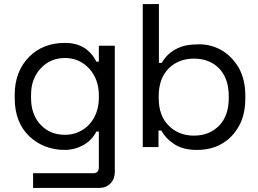

<svg xmlns="http://www.w3.org/2000/svg" viewBox="-20 -720 1264 940"><path d="M452 -418H464V-496H542V122Q542 156 521 178Q499 200 465 200H142V128H437Q464 128 464 98V-76H452Q429 -32 387 -9Q344 14 296 14Q247 14 202 -3Q160 -19 124 -52Q52 -121 52 -240V-256Q52 -372 125 -444Q192 -510 299 -510Q405 -510 452 -418ZM298 -60Q334 -60 363 -73Q395 -87 416 -110Q464 -162 464 -242V-254Q464 -332 416 -385Q368 -436 298 -436Q227 -436 180 -386Q132 -335 132 -256V-240Q132 -158 180 -108Q226 -60 298 -60Z M1150 -103Q1118 -46 1066 -16Q1014 14 944 14Q875 14 832 -15Q790 -43 770 -81H756V0H679V-700H758V-412H772Q801 -465 864 -490Q897 -503 957 -503Q1014 -503 1067 -473Q1118 -442 1150 -386Q1181 -330 1181 -251V-238Q1181 -159 1150 -103ZM757 -240Q757 -153 806 -105Q854 -56 930 -56Q1005 -56 1053 -105Q1100 -154 1100 -240V-249Q1100 -335 1053 -385Q1005 -433 930 -433Q854 -433 806 -385Q757 -336 757 -249Z"/></svg>

Font: Rilu
Style: Regular
Weight: 500
Designer: Alí Sinisterra
Foundry: Alí Sinisterra
Version: 0.1